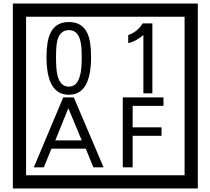

<svg xmlns="http://www.w3.org/2000/svg" viewBox="-20 -980 1195 1090"><path d="M1103 90H53V-960H1103ZM1028 15V-885H128V15ZM497 -656Q497 -442 371 -442Q244 -442 244 -656Q244 -744 265 -789Q294 -855 371 -855Q448 -855 477 -789Q497 -745 497 -656ZM444 -656Q444 -723 435 -752Q420 -809 371 -809Q322 -809 306 -752Q298 -723 298 -656Q298 -587 306 -553Q322 -488 371 -488Q419 -488 435 -554Q444 -587 444 -656ZM845 -450H794V-781Q748 -743 708 -735V-781Q759 -798 790 -847H845ZM568 -30H510L467 -136H272L229 -30H172L339 -427H399ZM444 -183 368 -366 294 -183ZM908 -379H733V-257H897V-209H733V-30H677V-427H908Z"/></svg>

Font: Unicode BMP Fallback SIL
Style: Regular
Weight: 400
Foundry: NRSI, SIL International
Version: Version 5.1 Based on Unicode 5.1